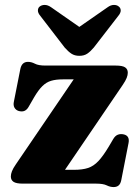

<svg xmlns="http://www.w3.org/2000/svg" viewBox="-20 -745 559 779"><path d="M478 -400.5 219.5 -20.5 195.5 -56H280.5Q314.5 -56 337.2 -63.5Q360 -71 379.2 -91.5Q398.5 -112 421.5 -150.5L439.5 -181Q447.5 -194.5 458.2 -198.5Q469 -202.5 480.5 -200Q494 -197.5 499.2 -188.5Q504.5 -179.5 501.5 -164.5L472 -14Q469 1 461.2 7.5Q453.5 14 441 14Q427 14 412.8 7Q398.5 0 369.5 0H72.5Q46 0 35 -7.2Q24 -14.5 24 -29Q24 -38.5 28.5 -50.2Q33 -62 44.5 -78.5L302.5 -457.5L334.5 -423H235Q207 -423 187.5 -417.2Q168 -411.5 151.8 -395.5Q135.5 -379.5 118 -349.5L95.5 -310.5Q89 -299.5 79.5 -295.2Q70 -291 56.5 -294.5Q44.5 -298 38.8 -308Q33 -318 36.5 -333.5L62.5 -465Q65.5 -479.5 73.2 -486.8Q81 -494 93.5 -494Q107.5 -494 121.8 -486.5Q136 -479 164.5 -479H449.5Q476.5 -479 487.5 -471.8Q498.5 -464.5 498.5 -450Q498.5 -440.5 494 -429Q489.5 -417.5 478 -400.5ZM346 -605 187.5 -715.5Q174 -725 161.5 -725Q149 -725 140.5 -718Q134 -712.5 133.8 -702.5Q133.5 -692.5 144 -680L242.5 -552Q256.5 -536 269.8 -527.2Q283 -518.5 302 -518.5Q321 -518.5 334 -527.2Q347 -536 360.5 -552L459.5 -680Q470 -692.5 469.8 -702.5Q469.5 -712.5 462.5 -718Q455 -725 442.2 -725Q429.5 -725 416.5 -715.5L257.5 -605Z"/></svg>

Font: Fraunces ExtraBold
Style: Regular
Weight: 800
Version: Version 1.000;[b76b70a41]